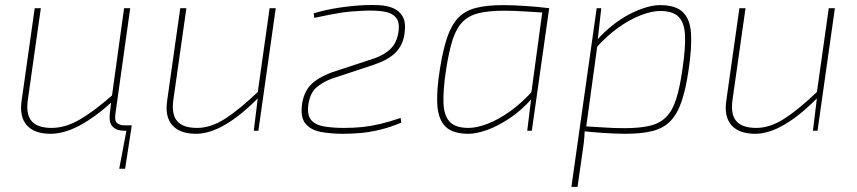

<svg xmlns="http://www.w3.org/2000/svg" viewBox="-20 -512 3356 752"><path d="M140 -480 89 -121Q81 -64 104 -37.5Q127 -11 182 -11Q236 -11 292 -43.5Q348 -76 421 -140L422 -116Q353 -53 292 -20.5Q231 12 178 12Q114 12 84.5 -22Q55 -56 65 -120L116 -480ZM476 -5 493 0 470 149H447ZM490 -480 432 -66Q428 -38 439 -29.5Q450 -21 469 -21H496L493 0H465Q437 0 421.5 -15.5Q406 -31 410 -67L416 -117L418 -133L466 -480Z M710 -480 659 -121Q651 -64 674 -37.5Q697 -11 752 -11Q806 -11 862.5 -47.5Q919 -84 992 -154L993 -130Q924 -60 862.5 -24Q801 12 748 12Q684 12 654.5 -22Q625 -56 635 -120L686 -480ZM1060 -480 992 0H974L990 -131L989 -147L1036 -480Z M1411 -492Q1438 -493 1467 -491.5Q1496 -490 1520 -480Q1544 -470 1557 -447.5Q1570 -425 1565 -384Q1561 -352 1548 -330.5Q1535 -309 1517.5 -295.5Q1500 -282 1480.5 -273Q1461 -264 1443 -258L1277 -203Q1243 -190 1219 -169Q1195 -148 1188 -104Q1182 -63 1198 -43Q1214 -23 1248 -17Q1282 -11 1327 -11Q1366 -11 1399.5 -14.5Q1433 -18 1469 -26.5Q1505 -35 1549 -50L1552 -32Q1507 -13 1467 -3.5Q1427 6 1391.5 9Q1356 12 1323 12Q1277 12 1238 5Q1199 -2 1177.5 -26.5Q1156 -51 1163 -103Q1169 -149 1195.5 -178Q1222 -207 1281 -229L1448 -284Q1489 -299 1511.5 -322.5Q1534 -346 1540 -383Q1547 -424 1531 -443Q1515 -462 1482 -467Q1449 -472 1404 -470Q1379 -469 1356 -467Q1333 -465 1311 -461.5Q1289 -458 1264.5 -453Q1240 -448 1211 -442L1209 -460Q1256 -474 1309 -482Q1362 -490 1411 -492Z M1952 -492Q1974 -492 1995.5 -491Q2017 -490 2039.5 -488.5Q2062 -487 2084.5 -485Q2107 -483 2131 -480L2121 -462Q2067 -465 2030.5 -467.5Q1994 -470 1955 -470Q1894 -470 1855 -460.5Q1816 -451 1791.5 -426Q1767 -401 1752.5 -355.5Q1738 -310 1727 -238Q1715 -159 1717 -108.5Q1719 -58 1742 -34.5Q1765 -11 1815 -11Q1848 -11 1890.5 -27.5Q1933 -44 1978.5 -76.5Q2024 -109 2065 -155V-128Q2023 -80 1976.5 -49Q1930 -18 1888 -3Q1846 12 1815 12Q1754 12 1725.5 -15.5Q1697 -43 1693 -99Q1689 -155 1703 -242Q1715 -317 1731.5 -365.5Q1748 -414 1774.5 -442Q1801 -470 1844 -481Q1887 -492 1952 -492ZM2106 -480H2131L2063 0H2045L2060 -122L2058 -126Z M2565 -492Q2626 -492 2654.5 -464.5Q2683 -437 2686.5 -381Q2690 -325 2677 -238Q2666 -163 2649.5 -114.5Q2633 -66 2606 -38Q2579 -10 2536 1Q2493 12 2428 12Q2406 12 2384.5 11Q2363 10 2340.5 8.5Q2318 7 2295.5 5Q2273 3 2249 0L2259 -18Q2313 -15 2349.5 -12.5Q2386 -10 2425 -10Q2486 -10 2525.5 -19.5Q2565 -29 2589.5 -54Q2614 -79 2628.5 -124.5Q2643 -170 2653 -242Q2665 -322 2663 -372Q2661 -422 2638.5 -445.5Q2616 -469 2565 -469Q2533 -469 2490 -452.5Q2447 -436 2402 -404Q2357 -372 2315 -325V-352Q2347 -388 2381 -414.5Q2415 -441 2448.5 -458Q2482 -475 2512 -483.5Q2542 -492 2565 -492ZM2335 -480 2320 -347 2321 -343 2276 -16 2270 1Q2269 27 2266.5 47.5Q2264 68 2260 94L2242 220H2218L2317 -480Z M2900 -480 2849 -121Q2841 -64 2864 -37.5Q2887 -11 2942 -11Q2996 -11 3052.5 -47.5Q3109 -84 3182 -154L3183 -130Q3114 -60 3052.5 -24Q2991 12 2938 12Q2874 12 2844.5 -22Q2815 -56 2825 -120L2876 -480ZM3250 -480 3182 0H3164L3180 -131L3179 -147L3226 -480Z"/></svg>

Font: Exo 2 Thin
Style: Italic
Weight: 250
Italic angle: -8°
Designer: Natanael Gama
Foundry: Natanael Gama
Version: Version 2.010